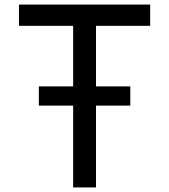

<svg xmlns="http://www.w3.org/2000/svg" viewBox="-20 -820 740 840"><path d="M300 0V-358H150V-442H300V-707H63V-800H637V-707H400V-442H550V-358H400V0Z"/></svg>

Font: Martian Mono Light
Style: Regular
Weight: 300
Monospace: yes
Designer: Roman Shamin
Foundry: Evil Martians
Version: Version 1.000; ttfautohint (v1.8.4.7-5d5b)